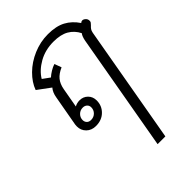

<svg xmlns="http://www.w3.org/2000/svg" viewBox="-275 -716 1189 1189"><g transform="rotate(-45 319.5 -122.0)"><path d="M514 -413Q520 -444 532 -459Q511 -501 472.5 -523.5Q434 -546 371 -546Q298 -546 241 -513.5Q184 -481 156 -434L203 -400Q217 -413 237.5 -425.5Q258 -438 277 -444L294 -398Q255 -381 235 -356.5Q215 -332 208 -293L185 -164Q205 -175 228 -175Q260 -175 281.5 -153.5Q303 -132 303 -99Q303 -53 271 -21.5Q239 10 188 10Q150 10 126 -13.5Q102 -37 102 -72Q102 -83 103 -88L139 -289Q145 -327 165 -350L81 -412Q99 -462 143.5 -506Q188 -550 250 -576.5Q312 -603 379 -603Q450 -603 496 -578.5Q542 -554 574 -506Q581 -513 590 -513Q601 -513 612 -502Q621 -493 621 -479Q621 -471 617.5 -466Q614 -461 606 -453Q597 -445 591 -436.5Q585 -428 582 -413L446 359H378ZM249 -93Q249 -109 238 -119Q227 -129 210 -129Q187 -129 171 -113Q155 -97 155 -75Q155 -59 165 -48.5Q175 -38 193 -38Q217 -38 233 -54Q249 -70 249 -93Z"/></g></svg>

Font: Niramit Light
Style: Italic
Weight: 300
Italic angle: -10°
Designer: Katatrad Aksorn Co.,Ltd.
Foundry: Cadson Demak Co.,Ltd.
Version: Version 1.000; ttfautohint (v1.6)